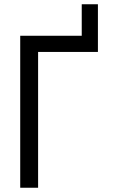

<svg xmlns="http://www.w3.org/2000/svg" viewBox="-20 -882 540 902"><path d="M75 0H159V-638H440V-862H364V-714H75Z"/></svg>

Font: Noto Sans Mono ExtraCondensed
Style: Regular
Weight: 400
Width: 2
Designer: Monotype Design Team
Foundry: Monotype Imaging Inc.
Version: Version 2.014